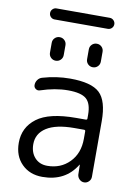

<svg xmlns="http://www.w3.org/2000/svg" viewBox="-97 -970 727 1020"><g transform="rotate(10 266.5 -459.5)"><path d="M330.1 -669.9V-722.7Q330.1 -738.3 340.8 -749Q351.6 -759.8 367.2 -759.8Q382.8 -759.8 393.6 -749Q404.3 -738.3 404.3 -722.7V-669.9Q404.3 -654.3 393.6 -643.6Q382.8 -632.8 367.2 -632.8Q351.6 -632.8 340.8 -643.6Q330.1 -654.3 330.1 -669.9ZM129.9 -669.9V-722.7Q129.9 -738.3 140.6 -749Q151.4 -759.8 167 -759.8Q182.6 -759.8 193.4 -749Q204.1 -738.3 204.1 -722.7V-669.9Q204.1 -654.3 193.4 -643.6Q182.6 -632.8 167 -632.8Q151.4 -632.8 140.6 -643.6Q129.9 -654.3 129.9 -669.9ZM123 -847.7Q111.3 -847.7 102.5 -856.4Q93.8 -865.2 93.8 -877.4Q93.8 -889.6 102.5 -898.4Q111.3 -907.2 123 -907.2H410.2Q422.9 -907.2 431.6 -898.4Q440.4 -889.6 440.4 -877.4Q440.4 -865.2 431.6 -856.4Q422.9 -847.7 410.2 -847.7ZM378.9 -352.5Q386.7 -352.5 386.7 -359.4V-379.9Q386.7 -440.4 358.9 -464.8Q331.1 -489.3 259.8 -489.3Q190.4 -489.3 111.3 -462.9Q99.6 -459 89.4 -466.3Q79.1 -473.6 79.1 -486.3Q79.1 -502 88.4 -514.6Q97.7 -527.3 112.3 -531.2Q185.5 -552.7 259.8 -552.7Q375 -552.7 419.4 -510.7Q463.9 -468.8 463.9 -359.4V-58.6Q463.9 -43.9 453.1 -33.2Q442.4 -22.5 427.7 -22.5Q413.1 -22.5 402.3 -33.2Q391.6 -43.9 390.6 -58.6L389.6 -110.4Q389.6 -111.3 388.7 -111.3Q387.7 -111.3 387.7 -110.4Q328.1 -12.7 204.1 -12.7Q135.7 -12.7 92.8 -55.7Q49.8 -98.6 49.8 -169.9Q49.8 -252.9 115.7 -302.7Q181.6 -352.5 327.1 -352.5ZM386.7 -291Q386.7 -297.9 378.9 -297.9H327.1Q228.5 -297.9 177.7 -265.6Q127 -233.4 127 -175.8Q127 -130.9 152.3 -103Q177.7 -75.2 219.7 -75.2Q292 -75.2 339.4 -123.5Q386.7 -171.9 386.7 -250Z"/></g></svg>

Font: Gen Jyuu Gothic P Normal
Style: Regular
Weight: 300
Designer: [Source Han Sans]
Ryoko NISHIZUKA  (kana & ideographs); Paul D. Hunt (Latin, Greek & Cyrillic); Wenlong ZHANG  (bopomofo
Version: Version 1.002.20150607